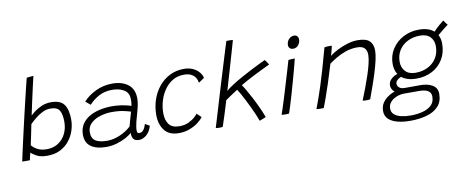

<svg xmlns="http://www.w3.org/2000/svg" viewBox="-78 -1082 4099 1690"><g transform="rotate(-10 1971.5 -237.0)"><path d="M45.5 9.5Q49 -8 58.2 -50Q67.5 -92 80.5 -150Q93.5 -208 108.8 -274.5Q124 -341 139.8 -408.2Q155.5 -475.5 170 -535.8Q184.5 -596 195.5 -641.8Q206.5 -687.5 213 -710.5Q220 -711.5 238.5 -713.2Q257 -715 273.5 -716.5Q264 -677 251.2 -620.8Q238.5 -564.5 224.5 -500.8Q210.5 -437 197.5 -374.5Q205.5 -383.5 232 -404.5Q258.5 -425.5 297.8 -443.2Q337 -461 384.5 -461Q470 -461 502.2 -414.5Q534.5 -368 534.5 -281Q534.5 -230 518 -180.8Q501.5 -131.5 468.8 -91Q436 -50.5 387 -26.5Q338 -2.5 273.5 -2.5Q212.5 -2.5 177 -22.5Q141.5 -42.5 129.5 -56.5Q125.5 -42 120.8 -21.8Q116 -1.5 114 9.5Q103 10 80.2 10.2Q57.5 10.5 45.5 9.5ZM144.5 -119.5Q150 -111 166.2 -96.8Q182.5 -82.5 210.2 -71.2Q238 -60 278.5 -60Q338 -60 381.2 -88.5Q424.5 -117 448 -164.8Q471.5 -212.5 471.5 -271Q471.5 -338 451.5 -372.5Q431.5 -407 368.5 -407Q331.5 -407 295.8 -388.5Q260 -370 230.2 -345Q200.5 -320 182 -301Q180.5 -293 175.2 -267Q170 -241 163.5 -209.5Q157 -178 151.5 -152.2Q146 -126.5 144.5 -119.5Z M798.5 11.5Q711.5 11.5 662 -22.8Q612.5 -57 612.5 -130.5Q612.5 -184 637.2 -222.5Q662 -261 704 -285.5Q746 -310 798.8 -321.5Q851.5 -333 907.5 -333Q945.5 -333 981.8 -327.8Q1018 -322.5 1044.2 -316Q1070.5 -309.5 1078 -306.5Q1084 -336 1082.5 -369.5Q1081.5 -424.5 1038.5 -449.8Q995.5 -475 933.5 -475Q865.5 -475 813.2 -446.2Q761 -417.5 726.5 -378L683 -414Q728 -463.5 796.2 -496.2Q864.5 -529 945.5 -529Q1033 -529 1086.2 -487Q1139.5 -445 1139.5 -361.5Q1139.5 -339.5 1134.8 -312.5Q1130 -285.5 1122 -256.5Q1108 -209.5 1096.2 -162.8Q1084.5 -116 1084.5 -83Q1084.5 -68 1090.2 -63.5Q1096 -59 1107 -59Q1146 -59 1166.5 -129L1206.5 -106.5Q1190.5 -52 1158.2 -25.8Q1126 0.5 1093 0.5Q1058.5 0.5 1043.8 -17.8Q1029 -36 1029 -74.5Q1012.5 -56 976.5 -36.2Q940.5 -16.5 893.8 -2.5Q847 11.5 798.5 11.5ZM815 -41Q872 -41 929.5 -66Q987 -91 1029.5 -130.5Q1040 -171 1048.5 -200.2Q1057 -229.5 1065.5 -257Q1050.5 -262.5 1005.8 -272.8Q961 -283 898 -283Q844.5 -283 793.5 -267.5Q742.5 -252 709.2 -220.5Q676 -189 676 -140.5Q676 -85.5 711.2 -63.2Q746.5 -41 815 -41Z M1668.5 -102.5Q1652.5 -79 1620.2 -54.8Q1588 -30.5 1544 -14Q1500 2.5 1448.5 2.5Q1361 2.5 1319.8 -51.8Q1278.5 -106 1278.5 -188.5Q1278.5 -261 1300.5 -325.8Q1322.5 -390.5 1363.5 -440.2Q1404.5 -490 1461.2 -518.5Q1518 -547 1587.5 -547Q1633.5 -547 1667.8 -531Q1702 -515 1722.8 -490Q1743.5 -465 1749 -438.5L1698 -403.5Q1697 -410.5 1692.8 -425.5Q1688.5 -440.5 1676.5 -457Q1664.5 -473.5 1640.8 -485Q1617 -496.5 1577.5 -496.5Q1523 -496.5 1479.5 -471Q1436 -445.5 1405.2 -402Q1374.5 -358.5 1358.2 -304.5Q1342 -250.5 1342 -193Q1342 -133 1369.5 -94.8Q1397 -56.5 1463 -56.5Q1511.5 -56.5 1547.2 -74Q1583 -91.5 1604 -111.5Q1625 -131.5 1629.5 -139Z M2166.5 18.5Q2159.5 -3 2145.5 -35.5Q2131.5 -68 2114 -105.2Q2096.5 -142.5 2078.2 -178.2Q2060 -214 2044.2 -242.2Q2028.5 -270.5 2018.5 -284.5Q2009.5 -279 1993 -268.2Q1976.5 -257.5 1958.8 -245.8Q1941 -234 1926.8 -224.2Q1912.5 -214.5 1908 -210.5Q1901.5 -189 1891.2 -155.2Q1881 -121.5 1869.8 -86.2Q1858.5 -51 1849.2 -23Q1840 5 1836.5 15.5Q1830.5 16.5 1823 17Q1815.5 17.5 1807 17.5Q1791.5 17.5 1774.5 14.5Q1779.5 -1.5 1791.8 -42.5Q1804 -83.5 1821.5 -141.2Q1839 -199 1859 -266Q1879 -333 1900 -401.5Q1921 -470 1940.2 -533Q1959.5 -596 1974.8 -645.8Q1990 -695.5 1999.5 -724Q2012 -724.5 2028 -724.5Q2047.5 -724.5 2057.5 -722Q2043 -671.5 2025.5 -610.8Q2008 -550 1990 -488.8Q1972 -427.5 1956.8 -375.2Q1941.5 -323 1931.5 -289.5Q1955 -310.5 1993.2 -335Q2031.5 -359.5 2076 -384.5Q2120.5 -409.5 2164.8 -432.2Q2209 -455 2245.2 -472.8Q2281.5 -490.5 2303 -500Q2310 -492.5 2320.5 -476.8Q2331 -461 2334 -454.5Q2316.5 -446.5 2281.2 -429.5Q2246 -412.5 2204.5 -391.8Q2163 -371 2125.5 -350.8Q2088 -330.5 2066 -316Q2075 -305.5 2095 -271.8Q2115 -238 2139.5 -191.2Q2164 -144.5 2186.8 -95Q2209.5 -45.5 2224.5 -4.5Q2220.5 -2.5 2209 2.2Q2197.5 7 2185.2 11.8Q2173 16.5 2166.5 18.5Z M2569 -554.5Q2548 -554.5 2537.2 -565.8Q2526.5 -577 2526.5 -593Q2526.5 -622.5 2545.8 -644.8Q2565 -667 2595 -667Q2612.5 -667 2622.2 -655.5Q2632 -644 2632 -627Q2632 -598.5 2614.2 -576.5Q2596.5 -554.5 2569 -554.5ZM2432 1Q2424.5 2 2415.5 2.5Q2406.5 3 2398 3Q2387.5 3 2379.2 2.2Q2371 1.5 2365 0.5Q2369.5 -10.5 2379.8 -41.5Q2390 -72.5 2403.8 -116.5Q2417.5 -160.5 2432.5 -210.2Q2447.5 -260 2462.2 -308.8Q2477 -357.5 2489 -398.2Q2501 -439 2508.5 -464.5Q2517.5 -465.5 2537 -466.8Q2556.5 -468 2565.5 -468Q2563 -456.5 2557 -432.5Q2551 -408.5 2543 -378.5Q2530.5 -331.5 2514.2 -273.5Q2498 -215.5 2481.8 -159.2Q2465.5 -103 2452 -59.8Q2438.5 -16.5 2432 1Z M2741.5 6Q2735 6.5 2727.2 6.8Q2719.5 7 2712 7Q2703 7 2693.2 6.2Q2683.5 5.5 2676 4.5Q2692 -37.5 2708.8 -84.2Q2725.5 -131 2744.8 -190.8Q2764 -250.5 2787.2 -330.5Q2810.5 -410.5 2840 -519Q2848 -520.5 2858.5 -521.5Q2869 -522.5 2881 -522.5Q2887.5 -522.5 2894.5 -522.2Q2901.5 -522 2906 -521Q2905 -515 2901 -498.2Q2897 -481.5 2892.2 -463.2Q2887.5 -445 2884 -435Q2910 -456 2952.8 -478Q2995.5 -500 3044.2 -515Q3093 -530 3136.5 -530Q3212.5 -530 3243.5 -500Q3274.5 -470 3274.5 -414.5Q3274.5 -380.5 3263.8 -331.8Q3253 -283 3235.5 -226Q3218 -169 3197.2 -110.5Q3176.5 -52 3157 1.5Q3151.5 2.5 3142.2 3.5Q3133 4.5 3122.5 4.5Q3103 4.5 3089.5 1.5Q3109.5 -47.5 3130.2 -102.2Q3151 -157 3168.8 -210.5Q3186.5 -264 3197.5 -310.2Q3208.5 -356.5 3208.5 -388Q3208.5 -426 3188.5 -447.2Q3168.5 -468.5 3122.5 -468.5Q3067.5 -468.5 3017.8 -450.8Q2968 -433 2929 -409.2Q2890 -385.5 2866.5 -367.5Q2840.5 -280 2815.8 -204.8Q2791 -129.5 2771.5 -75Q2752 -20.5 2741.5 6Z M3474 249.5Q3409 249.5 3358.5 236.2Q3308 223 3279.2 195Q3250.5 167 3250.5 123Q3250.5 67 3288.5 28.5Q3326.5 -10 3380.5 -28.5Q3365 -40 3357.5 -55.5Q3350 -71 3349.5 -86.5Q3349.5 -119.5 3373.8 -143.2Q3398 -167 3431 -176.5Q3417.5 -197.5 3411.5 -221.5Q3405.5 -245.5 3405.5 -270Q3405.5 -345 3443.5 -403.2Q3481.5 -461.5 3544.8 -494.8Q3608 -528 3684.5 -528Q3771 -528 3818.5 -486.5Q3840.5 -510.5 3866.2 -533.2Q3892 -556 3911 -570Q3915 -562 3926.2 -547.5Q3937.5 -533 3943 -526.5Q3936 -522 3919.2 -509Q3902.5 -496 3883 -480Q3863.5 -464 3847.5 -450.5Q3866 -416.5 3866 -371Q3866 -292 3830.2 -232.5Q3794.5 -173 3732.5 -140Q3670.5 -107 3592.5 -107Q3546.5 -107 3513.8 -117.5Q3481 -128 3459 -146Q3435.5 -137 3422 -123Q3408.5 -109 3408.5 -92.5Q3408.5 -73.5 3424.8 -58.8Q3441 -44 3473 -44Q3504 -44 3541.5 -44.2Q3579 -44.5 3611 -44.5Q3681 -44.5 3722.5 -18.5Q3764 7.5 3764 59Q3764 129.5 3724.5 171.2Q3685 213 3619.2 231.2Q3553.5 249.5 3474 249.5ZM3592 -159Q3654.5 -159 3703.2 -184Q3752 -209 3779.8 -254Q3807.5 -299 3807.5 -358.5Q3807.5 -409 3776.8 -441.8Q3746 -474.5 3685 -474.5Q3624.5 -474.5 3575.5 -450.2Q3526.5 -426 3498 -381.8Q3469.5 -337.5 3469.5 -277.5Q3469.5 -226.5 3500.8 -192.8Q3532 -159 3592 -159ZM3485 204Q3539 204 3588.2 191.8Q3637.5 179.5 3668.8 151Q3700 122.5 3700 73.5Q3700 45 3684.5 30Q3669 15 3645.2 9.5Q3621.5 4 3597.5 4H3460Q3426.5 4 3393.2 16.8Q3360 29.5 3337.8 53.8Q3315.5 78 3315.5 112.5Q3315.5 146 3338.5 166Q3361.5 186 3399.8 195Q3438 204 3485 204Z"/></g></svg>

Font: Grandstander ExtraLight
Style: Italic
Weight: 200
Italic angle: -15°
Designer: Tyler Finck
Foundry: Etcetera Type Co
Version: Version 1.200; ttfautohint (v1.8.3)